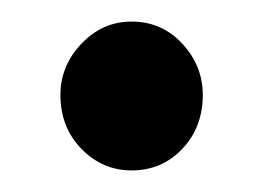

<svg xmlns="http://www.w3.org/2000/svg" viewBox="-20 -419 238 178"><path d="M36 -331Q36 -358 55.5 -378.5Q75 -399 102 -399Q130 -399 149 -378.5Q168 -358 168 -331Q168 -301 149 -281Q130 -261 102 -261Q75 -261 55.5 -281Q36 -301 36 -331Z"/></svg>

Font: Ek Mukta Medium
Style: Regular
Weight: 500
Designer: Girish Dalvi and Yashodeep Gholap
Foundry: Ek Type
Version: Version 2.538;PS 1.002;hotconv 16.6.51;makeotf.lib2.5.65220;